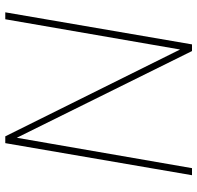

<svg xmlns="http://www.w3.org/2000/svg" viewBox="-30 -721 751 731"><g transform="rotate(-90 345.5 -355.5)"><path d="M542 0H516.6L186.5 -667L70.8 0H43.9L166 -710.9H191.9L522.5 -45.4L637.7 -710.9H664.1Z"/></g></svg>

Font: TypoPRO Roboto
Style: Italic
Weight: 250
Italic angle: -12°
Designer: Google
Version: Version 2.136; 2016